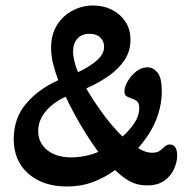

<svg xmlns="http://www.w3.org/2000/svg" viewBox="-20 -666 686 699"><path d="M224 13Q137 13 83.5 -33.5Q30 -80 30 -160Q30 -235 74.5 -288Q119 -341 192 -374Q181 -404 173.5 -433Q166 -462 166 -491Q166 -541 188 -575.5Q210 -610 245 -628Q280 -646 319 -646Q356 -646 386.5 -631Q417 -616 436 -588Q455 -560 455 -521Q455 -480 433.5 -447.5Q412 -415 375.5 -389.5Q339 -364 294 -344Q320 -299 355 -251.5Q390 -204 426 -169Q453 -193 470 -219Q487 -245 487 -272Q487 -292 477.5 -298.5Q468 -305 458 -308Q446 -312 439.5 -316.5Q433 -321 433 -332Q433 -350 445 -370.5Q457 -391 476 -406Q495 -421 517 -421Q537 -421 553 -402.5Q569 -384 569 -333Q569 -282 548.5 -230Q528 -178 483 -127Q509 -110 533 -110Q551 -110 560 -116Q569 -122 576 -129Q581 -134 586 -137Q591 -140 598 -140Q625 -140 625 -99Q625 -76 613.5 -50.5Q602 -25 578 -8Q554 9 515 9Q480 9 452.5 -6Q425 -21 399 -47Q359 -18 316.5 -2.5Q274 13 224 13ZM264 -403Q306 -423 332.5 -446Q359 -469 359 -496Q359 -516 345 -529.5Q331 -543 305 -543Q278 -543 262 -525.5Q246 -508 246 -478Q246 -464 250.5 -444Q255 -424 264 -403ZM239 -93Q262 -93 288.5 -98Q315 -103 338 -113Q319 -138 295.5 -175Q272 -212 251.5 -250Q231 -288 219 -314Q172 -292 145.5 -259.5Q119 -227 119 -189Q119 -146 152 -119.5Q185 -93 239 -93Z"/></svg>

Font: Akaya Kanadaka
Style: Regular
Weight: 400
Designer: Vaishnavi Murthy Yerkadithaya, Juan Luis Blanco Aristondo
Version: Version 1.002; ttfautohint (v1.8.3)